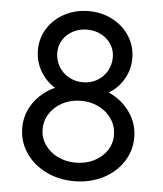

<svg xmlns="http://www.w3.org/2000/svg" viewBox="-53 -774 701 827"><g transform="rotate(5 298.0 -360.5)"><path d="M55.7 -202.1Q55.7 -261.7 89.6 -310.5Q123.5 -359.4 181.2 -385.7Q140.6 -411.1 117.2 -452.1Q93.8 -493.2 93.8 -542Q93.8 -593.3 120.6 -635.7Q147.5 -678.2 194.3 -702.9Q241.2 -727.5 297.9 -727.5Q354.5 -727.5 401.4 -702.9Q448.2 -678.2 475.1 -635.5Q502 -592.8 502 -541Q502 -492.7 478.5 -451.9Q455.1 -411.1 414.1 -385.7Q471.7 -359.4 505.9 -310.5Q540 -261.7 540 -202.1Q540 -143.6 508.1 -95.5Q476.1 -47.4 420.7 -19.8Q365.2 7.8 297.9 7.8Q230.5 7.8 175 -19.8Q119.6 -47.4 87.6 -95.5Q55.7 -143.6 55.7 -202.1ZM452.1 -204.1Q452.1 -241.7 431.9 -272.9Q411.6 -304.2 376.5 -322Q341.3 -339.8 298.8 -339.8Q255.9 -339.8 220.2 -321.8Q184.6 -303.7 164.1 -272.5Q143.6 -241.2 143.6 -203.1Q143.6 -167 164.1 -137Q184.6 -106.9 219.7 -89.6Q254.9 -72.3 297.9 -72.3Q340.8 -72.3 376 -89.6Q411.1 -106.9 431.6 -137.2Q452.1 -167.5 452.1 -204.1ZM418 -538.1Q418 -568.4 402.1 -593.5Q386.2 -618.7 358.6 -633.1Q331.1 -647.5 297.9 -647.5Q264.6 -647.5 237.1 -633.1Q209.5 -618.7 193.6 -593.5Q177.7 -568.4 177.7 -538.1Q177.7 -505.4 193.6 -478.3Q209.5 -451.2 237.3 -435.5Q265.1 -419.9 298.8 -419.9Q332 -419.9 359.4 -435.5Q386.7 -451.2 402.3 -478.3Q418 -505.4 418 -538.1Z"/></g></svg>

Font: Reddit Sans A
Style: Regular
Weight: 400
Designer: Stephen Hutchings
Foundry: Reddit
Version: Version 1.013